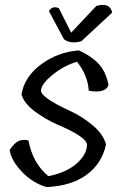

<svg xmlns="http://www.w3.org/2000/svg" viewBox="-20 -757 504 777"><path d="M332 -171Q332 -202 210 -254Q164 -274 120.5 -306.5Q77 -339 67 -375Q79 -447 147 -497Q215 -547 299 -553Q347 -532 377.5 -500.5Q408 -469 419 -414Q416 -398 395.5 -390.5Q375 -383 339 -390Q336 -450 292 -507Q239 -492 192.5 -454Q146 -416 146 -390Q146 -362 266 -307Q312 -286 355.5 -249.5Q399 -213 409 -172Q392 -94 329.5 -49Q267 -4 168 0Q113 -16 69.5 -61Q26 -106 19 -150Q37 -177 53.5 -185.5Q70 -194 95 -189Q113 -95 176 -44Q250 -59 291 -96Q332 -133 332 -171ZM309 -590Q266 -578 239 -598L178 -712Q192 -735 218 -724L268 -625L370 -733Q425 -749 434 -706Z"/></svg>

Font: Tillana
Style: Regular
Weight: 400
Designer: Lipi Raval (Devanagari, Latin), Jonny Pinhorn (Latin)
Foundry: Indian Type Foundry
Version: Version 2.003;PS 1.0;hotconv 1.0.79;makeotf.lib2.5.61930; tt